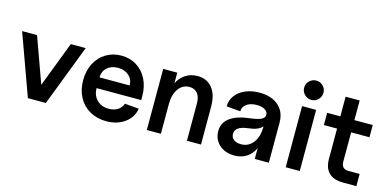

<svg xmlns="http://www.w3.org/2000/svg" viewBox="-71 -1113 3052 1517"><g transform="rotate(15 1455.5 -354.0)"><path d="M139 -500 273 -129 415 -500H537L345 0H198L17 -500Z M583 -251Q583 -328 614 -388Q645 -448 700.5 -482Q756 -516 826 -516Q897 -516 951.5 -482Q1006 -448 1036.5 -387.5Q1067 -327 1067 -248V-217H702Q702 -158 739 -121Q776 -84 836 -84Q878 -84 908.5 -103Q939 -122 950 -156L1066 -146Q1054 -73 992.5 -28.5Q931 16 842 16Q766 16 707 -17.5Q648 -51 615.5 -111.5Q583 -172 583 -251ZM825 -416Q770 -416 736 -385Q702 -354 702 -305H949Q949 -354 914.5 -385Q880 -416 825 -416Z M1410 -416Q1354 -416 1320 -368.5Q1286 -321 1286 -243V0H1171V-500H1286V-413Q1309 -461 1351.5 -488.5Q1394 -516 1449 -516Q1527 -516 1570.5 -461.5Q1614 -407 1614 -309V0H1499V-305Q1499 -358 1475.5 -387Q1452 -416 1410 -416Z M1718 -138Q1718 -207 1773.5 -248Q1829 -289 1937 -301Q1997 -308 2024.5 -322Q2052 -336 2052 -359Q2052 -385 2027 -400.5Q2002 -416 1960 -416Q1909 -416 1877.5 -393.5Q1846 -371 1846 -334L1732 -344Q1732 -394 1761 -433Q1790 -472 1841 -494Q1892 -516 1957 -516Q2055 -516 2112 -465.5Q2169 -415 2169 -328V0H2054V-90Q2033 -40 1990 -12Q1947 16 1889 16Q1840 16 1801 -3.5Q1762 -23 1740 -58.5Q1718 -94 1718 -138ZM1918 -84Q1980 -84 2017 -133Q2054 -182 2054 -263V-267Q2023 -229 1942 -221Q1836 -209 1836 -148Q1836 -118 1858.5 -101Q1881 -84 1918 -84Z M2422 -500V0H2307V-500ZM2364 -724Q2397 -724 2420 -701Q2443 -678 2443 -645Q2443 -613 2420 -589.5Q2397 -566 2364 -566Q2332 -566 2308.5 -589.5Q2285 -613 2285 -645Q2285 -678 2308.5 -701Q2332 -724 2364 -724Z M2620 -153V-400H2512V-500H2620V-661H2735V-500H2885V-400H2735V-160Q2735 -100 2795 -100H2885V0H2780Q2620 0 2620 -153Z"/></g></svg>

Font: MedMera Sans Semibold
Style: Regular
Weight: 600
Designer: Kasper Nordkvist
Foundry: UNCUT.wtf
Version: Version 1.300